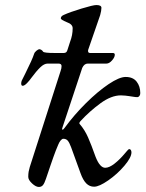

<svg xmlns="http://www.w3.org/2000/svg" viewBox="-20 -726 577 761"><path d="M92 -25Q92 -37 93.5 -45.5Q95 -54 98 -64L220 -444Q224 -455 224 -464Q224 -474 212 -474H169Q155 -474 139.5 -459Q124 -444 104 -417Q98 -408 87.5 -397Q77 -386 70 -386Q64 -386 64 -395Q64 -400 66 -406Q69 -413 73 -420Q77 -427 80 -434Q108 -490 115 -512Q117 -519 124.5 -525Q132 -531 136 -531Q139 -531 143.5 -528.5Q148 -526 151 -521Q156 -516 196 -516H233Q244 -516 247 -527L258 -561Q268 -587 268 -614Q268 -630 245 -638Q221 -648 221 -653Q221 -662 233 -667Q257 -678 303 -692Q349 -706 362 -706Q382 -706 382 -695Q382 -684 377 -666L330 -530Q329 -528 329 -524Q329 -516 337 -516H427Q435 -516 435 -509Q435 -499 424 -486.5Q413 -474 402 -474H328Q314 -474 306 -457L228 -222Q226 -216 226 -215Q226 -212 228 -212Q231 -212 236 -219Q274 -271 321 -317.5Q368 -364 410.5 -392.5Q453 -421 478 -421Q507 -421 521.5 -402.5Q536 -384 536 -357Q536 -350 532.5 -345.5Q529 -341 524 -341Q517 -341 508.5 -342.5Q500 -344 492 -345Q485 -346 476.5 -347Q468 -348 459 -348Q421 -348 378 -316.5Q335 -285 299 -246Q295 -241 294.5 -238.5Q294 -236 297 -233Q316 -211 329 -181.5Q342 -152 359 -104Q376 -61 397 -61Q413 -61 434 -77.5Q455 -94 475 -118Q479 -122 484 -128.5Q489 -135 493 -135Q496 -135 498.5 -131.5Q501 -128 501 -122Q501 -102 473 -69Q445 -36 409 -11Q373 14 353 14Q335 14 322 1Q309 -12 299 -40L262 -142Q255 -161 248.5 -168.5Q242 -176 231 -176Q226 -176 220.5 -169.5Q215 -163 211 -153Q201 -130 192 -104.5Q183 -79 180 -70Q167 -30 162 -17Q156 1 150 8Q144 15 134 15Q122 15 107 1Q92 -13 92 -25Z"/></svg>

Font: EB Garamond Medium
Style: Italic
Weight: 500
Italic angle: -17.2°
Designer: Georg Duffner and Octavio Pardo
Foundry: Georg Duffner
Version: Version 1.000